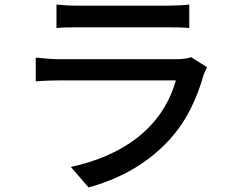

<svg xmlns="http://www.w3.org/2000/svg" viewBox="-20 -774 1040 843"><path d="M228 -651C256 -654 292 -654 323 -654H712C747 -654 786 -654 811 -651V-754C786 -751 745 -749 713 -749H323C291 -749 255 -751 228 -754ZM819 -523C806 -518 782 -514 755 -514H243C214 -514 176 -517 137 -521V-417C176 -420 219 -421 243 -421H752C691 -203 505 -87 291 -41L369 49C498 13 623 -49 727 -164C803 -248 845 -345 874 -445C877 -453 884 -468 889 -479Z"/></svg>

Font: Spoqa Han Sans Neo Medium
Style: Regular
Weight: 500
Designer: [Spoqa Han Sans Neo] Dong-huui Kim  Younghwa Kang  Yujin Lee  [Noto Sans] Ryoko NISHIZUKA  (kana & ideographs); Paul D. 
Foundry: Spoqa (http://www.spoqa-han-sans.com)
Version: Version 1.000